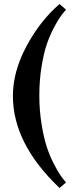

<svg xmlns="http://www.w3.org/2000/svg" viewBox="-20 -727 378 951"><path d="M43.9 -252C43.9 -94.1 120.9 57.9 274.9 204.1L307.1 176.8C298 166.3 289.1 154.9 280.3 142.6C271.5 130.2 260.3 110.8 246.6 84.2C232.9 57.7 221.2 29.5 211.4 -0.2C201.7 -30 193.1 -67.5 185.8 -112.5C178.5 -157.6 174.8 -205.1 174.8 -254.9C174.8 -304.7 178.5 -352 185.8 -396.7C193.1 -441.5 201.7 -478.4 211.7 -507.6C221.6 -536.7 233.4 -564.2 247.1 -590.1C260.7 -616 271.9 -634.7 280.5 -646.2C289.1 -657.8 298 -668.8 307.1 -679.2L274.9 -707C211.1 -652.3 156.7 -583 111.6 -499C66.5 -415 43.9 -332.7 43.9 -252Z"/></svg>

Font: Linux Biolinum G
Style: Bold
Weight: 700
Designer: Philipp H. Poll
Foundry: Philipp H. Poll
Version: Version 1.1.0